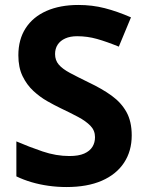

<svg xmlns="http://www.w3.org/2000/svg" viewBox="-20 -744 591 774"><path d="M511 -198Q511 -135 480 -88Q449 -41 390.5 -15.5Q332 10 248 10Q211 10 175.5 5Q140 0 107.5 -9.5Q75 -19 46 -33V-174Q97 -152 151.5 -133.5Q206 -115 260 -115Q297 -115 319.5 -125Q342 -135 352.5 -152Q363 -169 363 -191Q363 -218 344.5 -237Q326 -256 295 -272.5Q264 -289 224 -308Q199 -320 170 -336.5Q141 -353 114.5 -377.5Q88 -402 71 -437Q54 -472 54 -521Q54 -585 83.5 -630.5Q113 -676 167.5 -700Q222 -724 296 -724Q352 -724 402.5 -711Q453 -698 508 -674L459 -556Q410 -576 371 -587Q332 -598 291 -598Q263 -598 243 -589Q223 -580 212.5 -564Q202 -548 202 -526Q202 -501 217 -483.5Q232 -466 262 -450Q292 -434 337 -412Q392 -386 430.5 -358Q469 -330 490 -292Q511 -254 511 -198Z"/></svg>

Font: Noto Sans Hebrew
Style: Bold
Weight: 700
Designer: Monotype Design Team
Foundry: Monotype Imaging Inc.
Version: Version 2.003